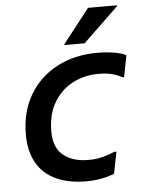

<svg xmlns="http://www.w3.org/2000/svg" viewBox="-54 -803 632 855"><g transform="rotate(-5 262.0 -375.5)"><path d="M47 -222Q47 -323 91.5 -398.5Q136 -474 215 -515.5Q294 -557 396 -557Q432 -557 467.5 -551.5Q503 -546 524 -535L505 -439H497Q480 -449 455 -456Q430 -463 392 -463Q328 -463 275.5 -435Q223 -407 192 -354Q161 -301 161 -225Q161 -154 202.5 -119.5Q244 -85 316 -85Q353 -85 382 -93.5Q411 -102 433 -111H442L423 -14Q397 -3 364.5 3Q332 9 298 9Q217 9 160.5 -18Q104 -45 75.5 -96.5Q47 -148 47 -222ZM253 -604V-608L372 -760H501V-756L343 -604Z"/></g></svg>

Font: Kufam Medium
Style: Italic
Weight: 500
Italic angle: -11°
Designer: Artur Schmal
Foundry: Original Type
Version: Version 1.301; ttfautohint (v1.8.3)